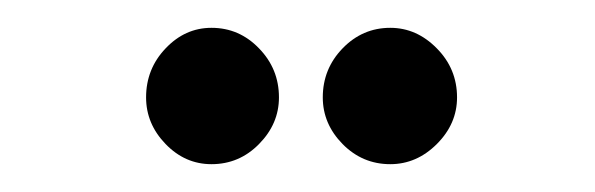

<svg xmlns="http://www.w3.org/2000/svg" viewBox="-20 -740 428 138"><path d="M260.5 -622Q240.5 -622 226.2 -636.5Q212 -651 212 -670Q212 -690.5 226.2 -705.2Q240.5 -720 260.5 -720Q279.5 -720 294 -705.2Q308.5 -690.5 308.5 -670Q308.5 -651 294 -636.5Q279.5 -622 260.5 -622ZM132 -622Q113 -622 99 -636.5Q85 -651 85 -670Q85 -690.5 99 -705.2Q113 -720 132 -720Q152 -720 166.2 -705.2Q180.5 -690.5 180.5 -670Q180.5 -651 166.2 -636.5Q152 -622 132 -622Z"/></svg>

Font: Imbue 50pt Black
Style: Regular
Weight: 900
Designer: Tyler Finck
Foundry: Etcetera Type Company
Version: Version 1.102; ttfautohint (v1.8.3)